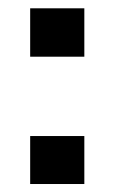

<svg xmlns="http://www.w3.org/2000/svg" viewBox="-20 -533 275 469"><path d="M53.7 -394.5V-512.7H186V-394.5ZM53.7 -83.5V-200.7H186V-83.5Z"/></svg>

Font: Pontano Sans
Style: Bold
Weight: 700
Designer: Vernon Adams
Foundry: Vernon Adams
Version: Version 2.001